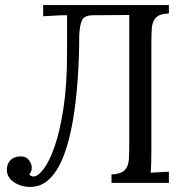

<svg xmlns="http://www.w3.org/2000/svg" viewBox="-20 -720 740 756"><path d="M99 16Q63 16 35 -2.5Q7 -21 7 -52Q7 -74 20.5 -88.5Q34 -103 56 -104Q81 -106 93 -90.5Q105 -75 105 -60Q105 -43 95 -33Q103 -25 112 -25Q129 -25 151.5 -54Q174 -83 195 -143Q216 -203 230 -294.5Q244 -386 244 -511V-660H223L150 -656V-700H645V-667Q608 -666 593.5 -650Q579 -634 577.5 -607Q576 -580 576 -544V-119Q576 -66 573 -40Q591 -41 609 -42Q627 -43 645 -44V0H419V-33Q457 -35 471.5 -50.5Q486 -66 487.5 -93.5Q489 -121 489 -156V-661L348 -660Q312 -660 303 -640.5Q294 -621 292 -582Q292 -494 286 -408Q280 -322 267 -245.5Q254 -169 232 -110Q210 -51 177 -17.5Q144 16 99 16Z"/></svg>

Font: Lora
Style: Regular
Weight: 400
Designer: Olga Karpushina, Alexei Vanyashin (Cyrillic)
Foundry: Cyreal
Version: Version 3.005; ttfautohint (v1.8.4.7-5d5b)